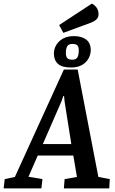

<svg xmlns="http://www.w3.org/2000/svg" viewBox="-68 -1038 634 1058"><path d="M-48 0 -42 -51 14 -63 284 -655H360L474 -63L537 -51L534 0H284L288 -51L356 -63L336 -181H140L89 -64L166 -51L160 0ZM168 -244H325L288 -478L285 -509H281L270 -478ZM323 -666Q273 -666 251 -686.5Q229 -707 229 -743Q229 -768 242 -790Q255 -812 279.5 -825.5Q304 -839 339 -839Q382 -839 407 -820Q432 -801 432 -762Q432 -738 420 -716Q408 -694 384 -680Q360 -666 323 -666ZM331 -709Q349 -709 357.5 -720.5Q366 -732 366 -761Q366 -782 357 -789Q348 -796 331 -796Q311 -796 303 -784Q295 -772 295 -746Q295 -726 303 -717.5Q311 -709 331 -709ZM281 -857 258 -900 438 -1018Q452 -1012 463.5 -997Q475 -982 475 -959Q475 -944 465.5 -933Q456 -922 428 -911Z"/></svg>

Font: Faustina Light SemiBold
Style: Italic
Weight: 600
Italic angle: -8°
Version: Version 1.200